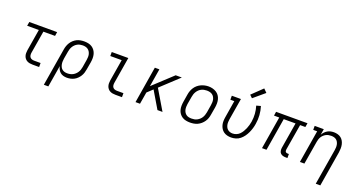

<svg xmlns="http://www.w3.org/2000/svg" viewBox="-48 -1591 4897 2613"><g transform="rotate(20 2400.0 -284.5)"><path d="M371 0Q349 0 328.5 -3.5Q308 -7 290 -16.5Q272 -26 259.5 -41.5Q247 -57 240.5 -76.5Q234 -96 234 -117Q234 -138 237 -159L289 -472H120L130 -530H533L524 -472H355L301 -150Q298 -132 299.5 -114.5Q301 -97 310.5 -83.5Q320 -70 336.5 -64Q353 -58 371 -58H465V0Z M608 205 698 -338Q702 -365 711 -391Q720 -417 735 -441Q750 -465 771.5 -484.5Q793 -504 818.5 -516.5Q844 -529 871.5 -533.5Q899 -538 925 -538Q955 -538 984 -532Q1013 -526 1037 -510.5Q1061 -495 1077.5 -471.5Q1094 -448 1101.5 -420.5Q1109 -393 1109 -362.5Q1109 -332 1104 -302L1085 -192Q1081 -166 1073 -140.5Q1065 -115 1050.5 -91.5Q1036 -68 1015.5 -48Q995 -28 971 -15.5Q947 -3 920.5 2.5Q894 8 868 8Q841 8 816 1Q791 -6 772 -22Q753 -38 741.5 -60.5Q730 -83 725 -108L673 205ZM853 -50Q874 -50 894 -54Q914 -58 932.5 -67.5Q951 -77 967 -92Q983 -107 994.5 -125Q1006 -143 1012 -162.5Q1018 -182 1022 -202L1040 -312Q1043 -332 1044 -353Q1045 -374 1040.5 -393.5Q1036 -413 1026 -430Q1016 -447 1000.5 -458.5Q985 -470 965 -475Q945 -480 924 -480Q905 -480 885 -476Q865 -472 846.5 -462Q828 -452 813 -437Q798 -422 787.5 -404Q777 -386 771 -367Q765 -348 762 -329L744 -225Q741 -204 740 -183Q739 -162 742.5 -142Q746 -122 754.5 -104Q763 -86 778 -73.5Q793 -61 812.5 -55.5Q832 -50 853 -50Z M1571 0Q1549 0 1528.5 -3.5Q1508 -7 1490 -16.5Q1472 -26 1459.5 -41.5Q1447 -57 1440.5 -76.5Q1434 -96 1434 -117Q1434 -138 1437 -159L1489 -472H1324V-530H1564L1501 -150Q1498 -132 1499.5 -114.5Q1501 -97 1510.5 -83.5Q1520 -70 1536.5 -64Q1553 -58 1571 -58H1665V0Z M1861 0 1948 -530H2014L1971 -271L2250 -530H2339L2080 -289L2252 0H2179L2033 -246L1955 -173L1926 0Z M2651 8Q2621 8 2591.5 2Q2562 -4 2538 -19.5Q2514 -35 2497.5 -58Q2481 -81 2473.5 -109Q2466 -137 2466.5 -167.5Q2467 -198 2472 -228L2490 -338Q2494 -365 2503.5 -391.5Q2513 -418 2529 -442.5Q2545 -467 2567.5 -486Q2590 -505 2616 -517Q2642 -529 2669.5 -535Q2697 -541 2724 -541Q2755 -541 2783.5 -533.5Q2812 -526 2836.5 -511Q2861 -496 2877.5 -472.5Q2894 -449 2901.5 -421Q2909 -393 2909 -362.5Q2909 -332 2904 -302L2885 -192Q2881 -165 2872 -138.5Q2863 -112 2846.5 -88Q2830 -64 2807.5 -44.5Q2785 -25 2759 -13Q2733 -1 2705.5 3.5Q2678 8 2651 8ZM2652 -50Q2673 -50 2693 -53.5Q2713 -57 2732 -67Q2751 -77 2767 -91.5Q2783 -106 2794 -124Q2805 -142 2811.5 -162Q2818 -182 2822 -202L2840 -312Q2843 -333 2844 -354Q2845 -375 2840.5 -394.5Q2836 -414 2825.5 -431.5Q2815 -449 2798.5 -460Q2782 -471 2762 -475.5Q2742 -480 2721 -480Q2701 -480 2681 -476Q2661 -472 2642 -462.5Q2623 -453 2607.5 -438Q2592 -423 2581 -405Q2570 -387 2563.5 -367.5Q2557 -348 2554 -328L2535 -218Q2532 -198 2531.5 -177Q2531 -156 2535 -136.5Q2539 -117 2549.5 -99.5Q2560 -82 2575.5 -70.5Q2591 -59 2611 -54.5Q2631 -50 2652 -50Z M3246 8Q3217 8 3189 1Q3161 -6 3138.5 -22Q3116 -38 3101.5 -61.5Q3087 -85 3080 -112.5Q3073 -140 3074 -169.5Q3075 -199 3080 -228L3120 -472H3063V-530H3195L3143 -218Q3140 -198 3139 -178Q3138 -158 3141.5 -139Q3145 -120 3153.5 -103Q3162 -86 3176 -74Q3190 -62 3208.5 -56Q3227 -50 3247 -50Q3274 -50 3300.5 -60.5Q3327 -71 3347 -91Q3367 -111 3381.5 -135.5Q3396 -160 3407 -185.5Q3418 -211 3425 -237Q3432 -263 3437 -290Q3446 -349 3442 -405.5Q3438 -462 3421 -517L3483 -534Q3502 -473 3506.5 -409.5Q3511 -346 3500 -281Q3495 -247 3485 -214Q3475 -181 3460.5 -149Q3446 -117 3425 -87.5Q3404 -58 3376 -35Q3348 -12 3313.5 -2Q3279 8 3246 8ZM3332 -591 3293 -629 3444 -774 3492 -726Z M4039 8Q4017 8 3997 2.5Q3977 -3 3963 -17.5Q3949 -32 3945.5 -53Q3942 -74 3945 -96L4007 -472H3836L3758 0H3693L3771 -472H3695L3704 -530H4159L4149 -472H4073L4010 -96Q4009 -86 4010 -77Q4011 -68 4016.5 -61.5Q4022 -55 4030.5 -52.5Q4039 -50 4048 -50H4064V8Z M4546 205 4632 -312Q4635 -332 4636 -352.5Q4637 -373 4633.5 -392Q4630 -411 4621 -428.5Q4612 -446 4597 -458Q4582 -470 4562.5 -475Q4543 -480 4523 -480Q4523 -480 4523 -480Q4523 -480 4523 -480Q4503 -480 4484 -476.5Q4465 -473 4447 -463.5Q4429 -454 4414 -440Q4399 -426 4388.5 -409Q4378 -392 4372 -373Q4366 -354 4363 -335L4307 0H4242L4320 -472H4263V-530H4395L4381 -444Q4393 -466 4410 -484.5Q4427 -503 4448.5 -515.5Q4470 -528 4493.5 -533Q4517 -538 4541 -538Q4569 -538 4596 -530.5Q4623 -523 4644 -506.5Q4665 -490 4678 -466Q4691 -442 4696.5 -415Q4702 -388 4701 -359.5Q4700 -331 4696 -302L4612 205Z"/></g></svg>

Font: Iosevka Slab Light Extended
Style: Italic
Weight: 300
Width: 7
Italic angle: -9°
Monospace: yes
Designer: Belleve Invis
Foundry: Belleve Invis
Version: Version 11.1.0; ttfautohint (v1.8.3)